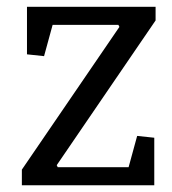

<svg xmlns="http://www.w3.org/2000/svg" viewBox="-20 -550 512 570"><path d="M361.8 -53.7 387.2 -146.5 438 -141.1V0H44.9V-46.4L334.5 -470.2L331.5 -476.1H136.2L110.8 -383.3L60.1 -388.7V-529.8H441.9V-489.3L148.4 -59.6L151.4 -53.7Z"/></svg>

Font: Noticia Text
Style: Regular
Weight: 400
Designer: JM Sole
Foundry: JM Sole
Version: Version 1.003